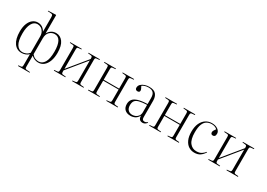

<svg xmlns="http://www.w3.org/2000/svg" viewBox="5 -1764 4135 2978"><g transform="rotate(30 2072.5 -275.0)"><path d="M291 216V204L334 200Q350 198 355 190Q360 182 360 156V-35Q335 -10 301.5 2Q268 14 236 14Q148 14 97.5 -58Q47 -130 47 -263Q47 -345 70 -403Q93 -461 133 -492Q173 -523 223 -523Q272 -523 306.5 -499Q341 -475 360 -437V-690Q360 -726 352 -736.5Q344 -747 317 -748L267 -751L268 -761L403 -766L409 -762V-435Q429 -474 465.5 -498.5Q502 -523 551 -523Q626 -523 673.5 -458.5Q721 -394 721 -266Q721 -182 698 -119Q675 -56 633 -21Q591 14 532 14Q500 14 467 1Q434 -12 409 -37V157Q409 181 414 189.5Q419 198 434 200L499 205V216ZM239 -3Q271 -3 302.5 -16Q334 -29 360 -60V-349Q360 -397 341.5 -430.5Q323 -464 294 -481Q265 -498 232 -498Q168 -498 133 -432.5Q98 -367 98 -255Q98 -124 136.5 -63.5Q175 -3 239 -3ZM529 -3Q594 -3 632 -66Q670 -129 670 -258Q670 -376 637.5 -437Q605 -498 540 -498Q486 -498 447.5 -459.5Q409 -421 409 -349V-63Q435 -30 465.5 -16.5Q496 -3 529 -3Z M808 0V-12L862 -16Q878 -18 883 -26Q888 -34 888 -60V-449Q888 -475 883 -483.5Q878 -492 862 -493L808 -497V-509H1015V-498L962 -493Q947 -492 942 -483Q937 -474 937 -450V-105L1213 -441V-451Q1213 -474 1207.5 -482.5Q1202 -491 1182 -493L1135 -498V-509H1340V-497L1292 -493Q1273 -492 1267.5 -483.5Q1262 -475 1262 -452V-57Q1262 -35 1267.5 -26.5Q1273 -18 1292 -16L1340 -12V0H1135V-11L1182 -16Q1202 -18 1207.5 -26.5Q1213 -35 1213 -58V-415L937 -78V-59Q937 -35 942 -26.5Q947 -18 962 -16L1015 -11V0Z M1420 0V-12L1474 -16Q1490 -18 1495 -26Q1500 -34 1500 -60V-449Q1500 -475 1495 -483.5Q1490 -492 1474 -493L1420 -497V-509H1627V-498L1574 -493Q1559 -492 1554 -483Q1549 -474 1549 -450V-264H1825V-451Q1825 -474 1819.5 -482.5Q1814 -491 1794 -493L1747 -498V-509H1952V-497L1904 -493Q1885 -492 1879.5 -483.5Q1874 -475 1874 -452V-57Q1874 -35 1879.5 -26.5Q1885 -18 1904 -16L1952 -12V0H1747V-11L1794 -16Q1814 -18 1819.5 -26.5Q1825 -35 1825 -58V-248H1549V-59Q1549 -35 1554 -26.5Q1559 -18 1574 -16L1627 -11V0Z M2185 14Q2121 14 2084 -20Q2047 -54 2047 -118Q2047 -167 2073 -201.5Q2099 -236 2160 -255.5Q2221 -275 2327 -278V-383Q2327 -453 2297.5 -480.5Q2268 -508 2214 -508Q2178 -508 2150 -499Q2122 -490 2101 -474Q2118 -442 2123.5 -428.5Q2129 -415 2129 -403Q2129 -370 2089 -370Q2072 -370 2060.5 -380.5Q2049 -391 2049 -410Q2049 -448 2075 -473Q2101 -498 2139.5 -510.5Q2178 -523 2217 -523Q2305 -523 2340.5 -479.5Q2376 -436 2376 -365V-69Q2376 -41 2387 -29Q2398 -17 2419 -17Q2436 -17 2449.5 -23Q2463 -29 2473 -37L2479 -30Q2464 -10 2445.5 2Q2427 14 2403 14Q2371 14 2349.5 -5Q2328 -24 2329 -73Q2304 -24 2266.5 -5Q2229 14 2185 14ZM2202 -13Q2233 -13 2261.5 -26Q2290 -39 2308.5 -65.5Q2327 -92 2327 -131V-263Q2242 -259 2191.5 -246.5Q2141 -234 2119.5 -206Q2098 -178 2098 -126Q2098 -71 2127 -42Q2156 -13 2202 -13Z M2515 0V-12L2569 -16Q2585 -18 2590 -26Q2595 -34 2595 -60V-449Q2595 -475 2590 -483.5Q2585 -492 2569 -493L2515 -497V-509H2722V-498L2669 -493Q2654 -492 2649 -483Q2644 -474 2644 -450V-264H2920V-451Q2920 -474 2914.5 -482.5Q2909 -491 2889 -493L2842 -498V-509H3047V-497L2999 -493Q2980 -492 2974.5 -483.5Q2969 -475 2969 -452V-57Q2969 -35 2974.5 -26.5Q2980 -18 2999 -16L3047 -12V0H2842V-11L2889 -16Q2909 -18 2914.5 -26.5Q2920 -35 2920 -58V-248H2644V-59Q2644 -35 2649 -26.5Q2654 -18 2669 -16L2722 -11V0Z M3329 14Q3272 14 3227 -15Q3182 -44 3155.5 -102Q3129 -160 3129 -247Q3129 -338 3157.5 -398.5Q3186 -459 3234.5 -490Q3283 -521 3342 -521Q3408 -521 3449.5 -490.5Q3491 -460 3491 -418Q3491 -387 3479 -373.5Q3467 -360 3447 -360Q3425 -360 3416.5 -371.5Q3408 -383 3408 -399Q3408 -416 3418 -432Q3428 -448 3444 -471Q3425 -488 3401.5 -497Q3378 -506 3346 -506Q3300 -506 3262 -485Q3224 -464 3202 -411.5Q3180 -359 3180 -265Q3180 -138 3226.5 -79.5Q3273 -21 3346 -21Q3404 -21 3439 -45Q3474 -69 3493 -95L3501 -90Q3473 -43 3432.5 -14.5Q3392 14 3329 14Z M3573 0V-12L3627 -16Q3643 -18 3648 -26Q3653 -34 3653 -60V-449Q3653 -475 3648 -483.5Q3643 -492 3627 -493L3573 -497V-509H3780V-498L3727 -493Q3712 -492 3707 -483Q3702 -474 3702 -450V-105L3978 -441V-451Q3978 -474 3972.5 -482.5Q3967 -491 3947 -493L3900 -498V-509H4105V-497L4057 -493Q4038 -492 4032.5 -483.5Q4027 -475 4027 -452V-57Q4027 -35 4032.5 -26.5Q4038 -18 4057 -16L4105 -12V0H3900V-11L3947 -16Q3967 -18 3972.5 -26.5Q3978 -35 3978 -58V-415L3702 -78V-59Q3702 -35 3707 -26.5Q3712 -18 3727 -16L3780 -11V0Z"/></g></svg>

Font: Literata 72pt ExtraLight
Style: Regular
Weight: 200
Designer: Latin by Veronika Burian and Jose Scaglione. Greek by Irene Vlachou. Cyrillic by Vera Evstafieva.
Foundry: TypeTogether
Version: Version 3.002